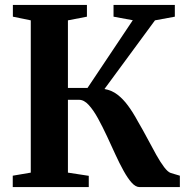

<svg xmlns="http://www.w3.org/2000/svg" viewBox="-20 -763 766 783"><path d="M32 0V-46.5L105.5 -59V-680L32.5 -695V-743H334.5V-695L257 -680V-404.5H337L521.5 -680.5L443 -695V-743H693V-695L612 -680L406 -400Q435.5 -395 458.8 -377.2Q482 -359.5 502.2 -332Q522.5 -304.5 542.5 -267.5Q563 -232.5 581.8 -197Q600.5 -161.5 617.5 -131.2Q634.5 -101 649.5 -81.2Q664.5 -61.5 676.5 -57.5L713.5 -46.5V0H549.5Q533 0 516.8 -18.2Q500.5 -36.5 483.8 -66.8Q467 -97 450.2 -133.8Q433.5 -170.5 416.5 -207Q398.5 -245.5 379.8 -279.8Q361 -314 341.8 -335Q322.5 -356 302.5 -356H257V-59L342 -46V0Z"/></svg>

Font: Merriweather 60pt
Style: Bold
Weight: 700
Version: Version 2.100